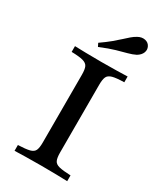

<svg xmlns="http://www.w3.org/2000/svg" viewBox="-193 -835 767 907"><g transform="rotate(30 190.5 -382.0)"><path d="M47.6 0V-31.5Q89.5 -33.1 110.1 -38.3Q130.6 -43.5 137.1 -57.7Q143.5 -71.8 143.5 -100.8V-470.2Q143.5 -499.2 137.1 -513.3Q130.6 -527.4 110.1 -533.1Q89.5 -538.7 47.6 -539.5V-571Q69.4 -570.2 106.5 -569.4Q143.5 -568.5 191.9 -568.5Q237.1 -568.5 274.6 -569.4Q312.1 -570.2 334.7 -571V-539.5Q291.9 -538.7 271.4 -533.1Q250.8 -527.4 244.4 -513.3Q237.9 -499.2 237.9 -470.2V-100.8Q237.9 -71.8 244.4 -57.7Q250.8 -43.5 271.8 -38.3Q292.7 -33.1 334.7 -31.5V0Q312.1 -0.8 274.6 -1.6Q237.1 -2.4 191.9 -2.4Q143.5 -2.4 106.5 -1.6Q69.4 -0.8 47.6 0ZM143.5 -621.8 134.7 -639.5Q166.1 -661.3 187.9 -679.4Q209.7 -697.6 225 -711.7Q240.3 -725.8 252.8 -736.7Q265.3 -747.6 279.8 -755.6Q300 -766.9 319 -762.9Q337.9 -758.9 346 -742.7Q354 -727.4 347.6 -710.5Q341.1 -693.5 321 -681.5Q303.2 -672.6 280.2 -666.5Q257.3 -660.5 224.6 -651.2Q191.9 -641.9 143.5 -621.8Z"/></g></svg>

Font: Playfair 12pt Medium
Style: Regular
Weight: 500
Designer: Claus Eggers Sørensen
Foundry: Claus Eggers Sørensen
Version: Version 2.000;gftools[0.9.28]